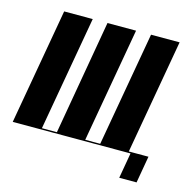

<svg xmlns="http://www.w3.org/2000/svg" viewBox="-118 -589 800 792"><g transform="rotate(15 282.0 -193.0)"><path d="M61 -495H183L97 -6H161L246 -495H368L282 -6H346L432 -495H554L467 0H-26ZM454 -6H552L532 109H458L477 0H453Z"/></g></svg>

Font: Moniqa Black Ita Display
Style: Italic
Weight: 900
Italic angle: -10°
Designer: Rajesh Rajput
Foundry: Rajesh Rajput
Version: Version 1.000